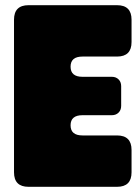

<svg xmlns="http://www.w3.org/2000/svg" viewBox="-20 -720 541 740"><path d="M34 -644Q34 -700 90 -700H431Q487 -700 487 -644V-558Q487 -502 431 -502H298Q252 -502 252 -463Q252 -424 298 -424H411Q427 -424 437 -414Q447 -404 447 -388V-312Q447 -296 437 -286Q427 -276 411 -276H298Q252 -276 252 -237Q252 -198 298 -198H431Q487 -198 487 -142V-56Q487 0 431 0H90Q34 0 34 -56Z"/></svg>

Font: LT Crewmate
Style: Regular
Weight: 400
Designer: Daniel Lyons
Foundry: LyonsType
Version: Version 1.001;FEAKit 1.0